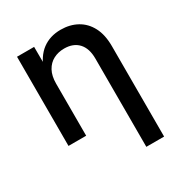

<svg xmlns="http://www.w3.org/2000/svg" viewBox="-174 -660 927 987"><g transform="rotate(-30 289.5 -167.0)"><path d="M169.4 -308.6V0H64.5V-529.3H166L166.5 -398.4H148.4Q172.9 -469.7 218.3 -503.7Q263.7 -537.6 327.6 -537.6Q381.8 -537.6 424.1 -514.4Q466.3 -491.2 490.2 -445.8Q514.2 -400.4 514.2 -332.5V204.1H408.7V-319.8Q408.7 -380.4 378.7 -412.6Q348.6 -444.8 294.9 -444.8Q259.3 -444.8 231 -429.9Q202.6 -415 186 -384.8Q169.4 -354.5 169.4 -308.6Z"/></g></svg>

Font: Inter 24pt Medium
Style: Regular
Weight: 500
Designer: Rasmus Andersson
Foundry: rsms
Version: Version 4.001;git-66647c0bb